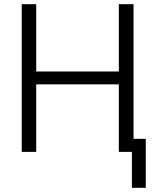

<svg xmlns="http://www.w3.org/2000/svg" viewBox="-20 -727 770 919"><path d="M84 -707H153.3V-384.8H548.8V-707H619.1V-62.5H677.7V171.9H611.3V0H548.8V-323.2H153.3V0H84Z"/></svg>

Font: Pretendard JP Light
Style: Regular
Weight: 300
Designer: Base glyphs from Inter by Rasmus Andersson; Hangeul glyphs from Noto Sans CJK(Source Han Sans) by Jang Soo-young and Kan
Foundry: Kil Hyung-jin
Version: Version 1.309